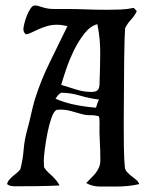

<svg xmlns="http://www.w3.org/2000/svg" viewBox="-20 -688 532 706"><path d="M108 -668Q114 -668 121 -666Q128 -664 134 -662Q155 -655 177 -655Q199 -655 221 -655Q259 -655 297 -653.5Q335 -652 373 -652Q399 -652 423.5 -653Q448 -654 472 -659L483 -647Q475 -630 461.5 -615.5Q448 -601 440 -584Q440 -573 439 -562.5Q438 -552 438 -540Q437 -502 436.5 -463.5Q436 -425 436 -388Q436 -352 435.5 -311Q435 -270 435 -229Q435 -188 435.5 -147.5Q436 -107 439 -73Q440 -63 447 -55.5Q454 -48 463 -41Q472 -34 480.5 -27Q489 -20 492 -11Q470 -6 448.5 -4Q427 -2 405 -2Q380 -2 349.5 -2Q319 -2 297 -15Q306 -25 315.5 -34Q325 -43 332 -52Q339 -61 344 -72.5Q349 -84 349 -99Q349 -134 347 -167.5Q345 -201 346 -236Q346 -244 345.5 -250Q345 -256 343 -261Q326 -265 311 -264.5Q296 -264 279 -269Q261 -274 241.5 -279.5Q222 -285 202 -285L188 -284Q177 -278 168.5 -252.5Q160 -227 154 -196.5Q148 -166 144.5 -137.5Q141 -109 141 -97L142 -73Q148 -63 156 -55.5Q164 -48 172 -40.5Q180 -33 187 -24.5Q194 -16 199 -6Q157 -4 116.5 -3.5Q76 -3 35 -3Q27 -3 19.5 -4.5Q12 -6 6 -11Q8 -20 14 -27Q20 -34 27 -40Q34 -46 41.5 -52Q49 -58 55 -66Q64 -101 67 -138Q70 -175 80 -210Q88 -239 94 -266.5Q100 -294 108 -322Q130 -392 163 -459Q196 -526 228 -592Q218 -594 209 -595.5Q200 -597 190 -597Q169 -597 151.5 -591.5Q134 -586 119.5 -579.5Q105 -573 94 -567.5Q83 -562 75 -562Q66 -569 66 -581Q66 -587 69.5 -601.5Q73 -616 79 -631Q85 -646 92.5 -657Q100 -668 108 -668ZM205 -376Q232 -368 259.5 -359Q287 -350 316 -350Q333 -350 339.5 -357Q346 -364 346 -381Q348 -435 348.5 -490.5Q349 -546 338 -599Q313 -593 291 -565.5Q269 -538 252 -503Q235 -468 223 -432.5Q211 -397 205 -376ZM205 -347Q197 -343 192.5 -337Q188 -331 184 -325Q219 -310 257 -302.5Q295 -295 333 -292Q335 -299 337.5 -306.5Q340 -314 344 -322Q309 -326 274 -336.5Q239 -347 205 -347Z"/></svg>

Font: Teutonic
Style: Regular
Weight: 400
Designer: Peter Wiegel
Foundry: Peter Wiegel
Version: 1.000